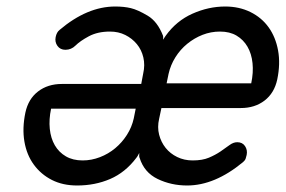

<svg xmlns="http://www.w3.org/2000/svg" viewBox="-20 -570 878 590"><path d="M408 -100Q402 -88 399 -85Q365 -40 318.5 -20Q272 0 217 0Q173 0 139.5 -17Q106 -34 84 -64Q62 -94 55 -135Q48 -176 58 -224Q67 -266 97 -289Q127 -312 170 -312H414L420 -344Q426 -370 420.5 -393.5Q415 -417 400.5 -434.5Q386 -452 365 -462.5Q344 -473 318 -473Q280 -473 253 -458.5Q226 -444 212 -430Q199 -417 181 -417Q165 -417 156.5 -429Q148 -441 151 -456Q154 -471 163 -478Q248 -550 334 -550Q361 -550 382 -545Q403 -540 433.5 -522Q464 -504 481 -460Q482 -457 481 -448Q486 -456 489 -460Q522 -506 571.5 -528Q621 -550 672 -550Q715 -550 749.5 -533Q784 -516 805.5 -486Q827 -456 834.5 -415Q842 -374 832 -326Q823 -284 793 -261Q763 -238 720 -238H476L469 -205Q463 -179 469 -156Q475 -133 489 -115.5Q503 -98 524.5 -87.5Q546 -77 572 -77Q602 -77 622 -85.5Q642 -94 657.5 -104.5Q673 -115 685 -124Q697 -133 709 -133Q725 -133 733 -121Q741 -109 738 -94Q737 -89 735 -83Q733 -77 727 -72Q640 0 555 0Q506 0 464.5 -20Q423 -40 409 -85Q407 -88 408 -100ZM397 -236H137Q130 -203 133 -174Q136 -145 148.5 -123.5Q161 -102 182.5 -89.5Q204 -77 234 -77Q261 -77 287 -87Q313 -97 334 -114.5Q355 -132 370 -155.5Q385 -179 391 -206ZM492 -314H752Q759 -347 756 -376Q753 -405 740.5 -426.5Q728 -448 707 -460.5Q686 -473 656 -473Q628 -473 602.5 -463Q577 -453 555.5 -435.5Q534 -418 519 -394Q504 -370 498 -343Z"/></svg>

Font: VDS Compensated
Style: Light Italic
Weight: 300
Italic angle: -12°
Designer: artmaker
Foundry: artmaker
Version: Version 1.000 2012 initial release